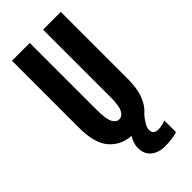

<svg xmlns="http://www.w3.org/2000/svg" viewBox="-271 -760 991 991"><g transform="rotate(-45 225.0 -264.0)"><path d="M385 74V159Q369.5 165 343.8 168.2Q318 171.5 294 171.5Q248 171.5 218 147.5Q188 123.5 188 78Q188 59 194 42Q200 25 209 10.5Q137 6 92 -45.8Q47 -97.5 47 -212.5V-700H177V-207.5Q177 -145 190 -119.8Q203 -94.5 225 -94.5Q247.5 -94.5 260.8 -119.8Q274 -145 274 -207.5V-700H403.5V-212.5Q403.5 -141 385.2 -94.5Q367 -48 335 -22.5Q319 -4 306.8 16Q294.5 36 294.5 53Q294.5 71 305 78.2Q315.5 85.5 331.5 85.5Q343.5 85.5 359.8 82Q376 78.5 385 74Z"/></g></svg>

Font: Trispace Condensed SemiBold
Style: Regular
Weight: 600
Width: 3
Designer: Tyler Finck
Foundry: Etcetera Type Company
Version: Version 1.210; ttfautohint (v1.8.3)